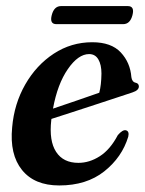

<svg xmlns="http://www.w3.org/2000/svg" viewBox="-20 -586 466 616"><path d="M391.5 -147.5Q371.5 -81.5 314.5 -36.2Q257.5 9 170 9Q90.5 9 50.5 -40.8Q10.5 -90.5 19 -177.5Q25.5 -253 61 -315Q96.5 -377 152.5 -413.8Q208.5 -450.5 276 -450.5Q337 -450.5 367.5 -417.8Q398 -385 401.5 -338.5Q403.5 -323 415.5 -320.5Q424.5 -318.5 425.5 -310Q426.5 -296.5 405 -289.5Q388.5 -284 357.5 -273.8Q326.5 -263.5 288.8 -251.2Q251 -239 213.2 -226.5Q175.5 -214 145 -204.5Q145 -202.5 144.5 -200.5Q137 -134 160 -98.8Q183 -63.5 231.5 -63.5Q267 -63.5 300.2 -84.8Q333.5 -106 358 -152.5Q373.5 -170.5 384 -168Q395.5 -165 391.5 -147.5ZM266 -412.5Q231 -412.5 197.8 -364.5Q164.5 -316.5 150 -237.5Q186.5 -250 228.5 -264.2Q270.5 -278.5 298.5 -288.5Q305 -313 305.5 -350Q305.5 -378.5 295.5 -395.5Q285.5 -412.5 266 -412.5ZM146 -537.5Q153.5 -566.5 176 -566.5H390Q412.5 -566.5 405 -537.5Q397.5 -508.5 375 -508.5H161Q138.5 -508.5 146 -537.5Z"/></svg>

Font: Fraunces 144pt Soft SemiBold
Style: Italic
Weight: 600
Italic angle: -16°
Version: Version 1.000;[b76b70a41]